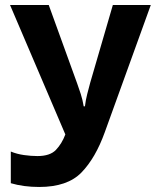

<svg xmlns="http://www.w3.org/2000/svg" viewBox="-20 -734 640 764"><path d="M397 -208 580 -714H429L339 -405Q333 -383 327 -359.5Q321 -336 318 -311H313Q309 -336 301.5 -359.5Q294 -383 287 -402L174 -714H20L240 -199Q226 -162 202.5 -137.5Q179 -113 129 -113Q104 -113 75.5 -117Q47 -121 23 -131V-5Q74 10 136 10Q248 10 304 -47.5Q360 -105 397 -208Z"/></svg>

Font: Noto Sans Mono UI
Style: Bold
Weight: 700
Designer: Monotype Design team
Foundry: Monotype Imaging Inc.
Version: 1.000